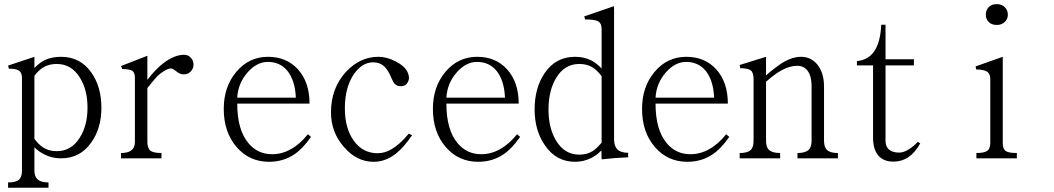

<svg xmlns="http://www.w3.org/2000/svg" viewBox="-20 -756 5040 918"><path d="M144.5 -91.8V-393.6Q166 -422.9 193.4 -437.5Q219.7 -450.2 251 -450.2Q321.3 -450.2 361.3 -385.7Q398.4 -328.1 398.4 -241.2Q398.4 -155.3 361.3 -97.7Q321.3 -33.2 251 -33.2Q211.9 -33.2 183.6 -52.7Q165 -65.4 144.5 -91.8ZM18.6 141.6H211.9V116.2Q177.7 116.2 162.1 103.5Q144.5 89.8 144.5 59.6V-51.8Q168 -28.3 196.3 -15.6Q230.5 1 271.5 1Q363.3 1 416 -74.2Q464.8 -141.6 464.8 -241.2Q464.8 -341.8 416 -410.2Q363.3 -484.4 271.5 -484.4Q229.5 -484.4 196.3 -469.7Q168 -456.1 144.5 -430.7V-484.4L18.6 -442.4L22.5 -427.7Q57.6 -427.7 71.3 -418Q85 -408.2 85 -383.8V59.6Q85 90.8 70.3 103.5Q55.7 116.2 18.6 116.2Z M558.6 1H752V-24.4Q712.9 -24.4 698.2 -36.1Q684.6 -47.9 684.6 -77.1V-334V-335Q715.8 -374 729.5 -388.7Q752 -411.1 776.4 -422.9Q791 -430.7 802.7 -427.7Q809.6 -425.8 820.3 -417Q830.1 -409.2 835.9 -406.2Q845.7 -400.4 858.4 -400.4Q879.9 -400.4 892.6 -415Q905.3 -428.7 905.3 -447.3Q905.3 -465.8 892.6 -479.5Q879.9 -494.1 860.4 -494.1Q814.5 -494.1 762.7 -455.1Q722.7 -424.8 684.6 -374V-489.3L558.6 -440.4L564.5 -425.8Q600.6 -425.8 613.3 -417Q625 -408.2 625 -383.8V-77.1Q625 -48.8 606.4 -36.1Q590.8 -24.4 558.6 -24.4Z M1452.1 -114.3Q1415 -67.4 1371.1 -43Q1328.1 -18.6 1281.2 -18.6Q1211.9 -18.6 1168 -71.3Q1114.3 -134.8 1114.3 -260.7H1460Q1460 -363.3 1404.3 -424.8Q1349.6 -484.4 1261.7 -484.4Q1169.9 -484.4 1109.4 -412.1Q1049.8 -340.8 1049.8 -235.4Q1049.8 -123 1112.3 -51.8Q1172.9 17.6 1266.6 17.6Q1334 17.6 1386.7 -17.6Q1428.7 -45.9 1466.8 -101.6ZM1394.5 -289.1H1114.3Q1118.2 -358.4 1164.1 -410.2Q1208 -460 1260.7 -460Q1318.4 -460 1353.5 -418Q1390.6 -373 1394.5 -289.1Z M1950.2 -109.4 1934.6 -117.2Q1891.6 -65.4 1852.5 -43Q1820.3 -23.4 1785.2 -23.4Q1713.9 -23.4 1670.9 -84Q1628.9 -142.6 1628.9 -238.3Q1628.9 -337.9 1671.9 -401.4Q1711.9 -458 1763.7 -458Q1793 -458 1812.5 -442.4Q1829.1 -429.7 1844.7 -398.4L1852.5 -380.9Q1860.4 -362.3 1867.2 -355.5Q1877 -343.8 1896.5 -343.8Q1920.9 -343.8 1930.7 -365.2Q1941.4 -385.7 1927.7 -413.1Q1914.1 -440.4 1873 -461.9Q1830.1 -484.4 1789.1 -484.4Q1701.2 -484.4 1633.8 -412.1Q1562.5 -334 1562.5 -218.8Q1562.5 -123 1625 -52.7Q1685.5 17.6 1766.6 17.6Q1823.2 17.6 1873 -21.5Q1911.1 -51.8 1950.2 -109.4Z M2452.1 -114.3Q2415 -67.4 2371.1 -43Q2328.1 -18.6 2281.2 -18.6Q2211.9 -18.6 2168 -71.3Q2114.3 -134.8 2114.3 -260.7H2460Q2460 -363.3 2404.3 -424.8Q2349.6 -484.4 2261.7 -484.4Q2169.9 -484.4 2109.4 -412.1Q2049.8 -340.8 2049.8 -235.4Q2049.8 -123 2112.3 -51.8Q2172.9 17.6 2266.6 17.6Q2334 17.6 2386.7 -17.6Q2428.7 -45.9 2466.8 -101.6ZM2394.5 -289.1H2114.3Q2118.2 -358.4 2164.1 -410.2Q2208 -460 2260.7 -460Q2318.4 -460 2353.5 -418Q2390.6 -373 2394.5 -289.1Z M2856.4 5.9Q2894.5 2 2918 0Q2944.3 -2 2983.4 -3.9V-25.4Q2948.2 -25.4 2931.6 -42Q2916 -57.6 2916 -89.8V-726.6L2773.4 -677.7L2777.3 -663.1Q2823.2 -663.1 2839.8 -654.3Q2856.4 -644.5 2856.4 -619.1V-428.7Q2831.1 -455.1 2805.7 -467.8Q2772.5 -484.4 2729.5 -484.4Q2636.7 -484.4 2584 -406.2Q2536.1 -335.9 2536.1 -232.4Q2536.1 -131.8 2585.9 -60.5Q2639.6 17.6 2729.5 17.6Q2769.5 17.6 2805.7 0Q2835 -14.6 2855.5 -37.1ZM2856.4 -391.6V-73.2L2850.6 -67.4Q2830.1 -43.9 2814.5 -34.2Q2787.1 -16.6 2750 -16.6Q2678.7 -16.6 2638.7 -84Q2602.5 -143.6 2602.5 -232.4Q2602.5 -322.3 2638.7 -382.8Q2678.7 -450.2 2750 -450.2Q2784.2 -450.2 2810.5 -435.5Q2835 -420.9 2856.4 -391.6Z M3452.1 -114.3Q3415 -67.4 3371.1 -43Q3328.1 -18.6 3281.2 -18.6Q3211.9 -18.6 3168 -71.3Q3114.3 -134.8 3114.3 -260.7H3460Q3460 -363.3 3404.3 -424.8Q3349.6 -484.4 3261.7 -484.4Q3169.9 -484.4 3109.4 -412.1Q3049.8 -340.8 3049.8 -235.4Q3049.8 -123 3112.3 -51.8Q3172.9 17.6 3266.6 17.6Q3334 17.6 3386.7 -17.6Q3428.7 -45.9 3466.8 -101.6ZM3394.5 -289.1H3114.3Q3118.2 -358.4 3164.1 -410.2Q3208 -460 3260.7 -460Q3318.4 -460 3353.5 -418Q3390.6 -373 3394.5 -289.1Z M3516.6 1H3710V-24.4Q3673.8 -24.4 3658.2 -38.1Q3642.6 -50.8 3642.6 -83V-365.2Q3684.6 -402.3 3716.8 -419.9Q3755.9 -441.4 3791 -441.4Q3826.2 -441.4 3843.8 -414.1Q3860.4 -389.6 3860.4 -343.8V-83Q3860.4 -50.8 3844.7 -38.1Q3829.1 -24.4 3793 -24.4V1H3986.3V-24.4Q3950.2 -24.4 3935.5 -38.1Q3919.9 -50.8 3919.9 -83V-340.8Q3919.9 -407.2 3888.7 -446.3Q3858.4 -484.4 3809.6 -484.4Q3771.5 -484.4 3729.5 -460.9Q3704.1 -446.3 3660.2 -411.1L3642.6 -395.5V-484.4L3516.6 -445.3L3519.5 -429.7Q3557.6 -429.7 3570.3 -418.9Q3583 -408.2 3583 -376V-83Q3583 -50.8 3568.4 -38.1Q3553.7 -24.4 3516.6 -24.4Z M4077.1 -443.4H4154.3V-96.7Q4154.3 -40 4181.6 -9.8Q4208 17.6 4253.9 16.6Q4291 16.6 4322.3 -3.9Q4355.5 -26.4 4379.9 -70.3L4368.2 -78.1Q4347.7 -55.7 4325.2 -42Q4300.8 -26.4 4279.3 -26.4Q4247.1 -26.4 4230.5 -41Q4213.9 -55.7 4213.9 -83V-443.4H4349.6V-472.7H4213.9V-637.7H4193.4Q4189.5 -552.7 4159.2 -509.8Q4129.9 -468.8 4077.1 -463.9Z M4746.1 -736.3Q4719.7 -736.3 4706.1 -720.7Q4693.4 -707 4693.4 -685.5Q4693.4 -666 4706.1 -652.3Q4719.7 -636.7 4746.1 -636.7Q4770.5 -636.7 4785.2 -652.3Q4798.8 -666 4798.8 -685.5Q4798.8 -707 4785.2 -720.7Q4770.5 -736.3 4746.1 -736.3ZM4648.4 1V-24.4Q4684.6 -24.4 4699.2 -34.2Q4714.8 -43.9 4714.8 -73.2V-378.9Q4714.8 -401.4 4701.2 -412.1Q4685.5 -423.8 4647.5 -423.8L4644.5 -438.5L4774.4 -484.4V-73.2Q4774.4 -43.9 4788.1 -34.2Q4801.8 -24.4 4841.8 -24.4V1Z"/></svg>

Font: BatangChe
Style: Regular
Weight: 400
Monospace: yes
Version: Version 2.21